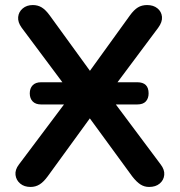

<svg xmlns="http://www.w3.org/2000/svg" viewBox="-20 -733 712 761"><path d="M101 8Q76 8 60 -5.5Q44 -19 41.5 -39.5Q39 -60 55 -81L284 -386V-331L66 -623Q50 -645 52 -665.5Q54 -686 70 -699.5Q86 -713 110 -713Q130 -713 145.5 -703.5Q161 -694 177 -672L357 -424H316L495 -672Q511 -694 526.5 -703.5Q542 -713 563 -713Q588 -713 604 -700Q620 -687 622 -666.5Q624 -646 607 -623L389 -331V-386L617 -81Q633 -60 631 -39.5Q629 -19 613 -5.5Q597 8 571 8Q552 8 536.5 -2Q521 -12 504 -34L314 -294H358L169 -34Q153 -12 137 -2Q121 8 101 8ZM143 -319Q121 -319 109.5 -331Q98 -343 98 -363Q98 -383 109.5 -395Q121 -407 143 -407H524Q569 -407 569 -363Q569 -343 558 -331Q547 -319 524 -319Z"/></svg>

Font: Nunito ExtraLight
Style: Regular
Weight: 200
Designer: Vernon Adams
Foundry: Vernon Adams
Version: Version 3.602